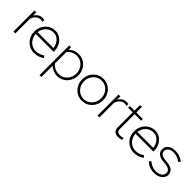

<svg xmlns="http://www.w3.org/2000/svg" viewBox="201 -1802 3178 3178"><g transform="rotate(45 1790.5 -213.0)"><path d="M69 -1V-493H113V-415Q134 -456 170.5 -479.5Q207 -503 253 -503Q273 -503 296 -499V-454Q285 -458 274 -459.5Q263 -461 253 -461Q204 -461 168.5 -431.5Q133 -402 113 -346V-1Z M558 10Q490 10 434 -24Q378 -58 345.5 -116Q313 -174 313 -246Q313 -318 344.5 -376Q376 -434 431 -468Q486 -502 554 -502Q618 -502 668 -468Q718 -434 747.5 -377.5Q777 -321 777 -252V-234H358Q361 -177 388 -131.5Q415 -86 459.5 -59Q504 -32 558 -32Q600 -32 641 -45.5Q682 -59 711 -82L737 -47Q697 -18 652 -4Q607 10 558 10ZM360 -276H730Q725 -327 701 -368.5Q677 -410 639 -435Q601 -460 553 -460Q502 -460 460.5 -436Q419 -412 392.5 -370.5Q366 -329 360 -276Z M885 204V-492H929V-433Q996 -502 1098 -502Q1167 -503 1222.5 -468.5Q1278 -434 1310.5 -376Q1343 -318 1343 -246Q1343 -175 1310.5 -116.5Q1278 -58 1222.5 -24Q1167 10 1098 10Q1051 10 1007.5 -8.5Q964 -27 929 -58V204ZM1098 -32Q1154 -32 1199.5 -60.5Q1245 -89 1271.5 -137.5Q1298 -186 1298 -246Q1298 -306 1271.5 -354.5Q1245 -403 1199.5 -431.5Q1154 -460 1098 -460Q1043 -460 998.5 -437.5Q954 -415 929 -378V-114Q955 -79 1000 -55.5Q1045 -32 1098 -32Z M1678 10Q1610 10 1554 -24Q1498 -58 1465.5 -116.5Q1433 -175 1433 -246Q1433 -318 1465.5 -376Q1498 -434 1554 -468Q1610 -502 1678 -502Q1747 -502 1802.5 -468Q1858 -434 1890.5 -376Q1923 -318 1923 -246Q1923 -175 1890.5 -116.5Q1858 -58 1802.5 -24Q1747 10 1678 10ZM1678 -32Q1734 -32 1779.5 -60.5Q1825 -89 1851.5 -137.5Q1878 -186 1878 -246Q1878 -306 1851.5 -354.5Q1825 -403 1779.5 -431.5Q1734 -460 1678 -460Q1622 -460 1576.5 -431.5Q1531 -403 1504.5 -354.5Q1478 -306 1478 -246Q1478 -186 1504.5 -137.5Q1531 -89 1576.5 -60.5Q1622 -32 1678 -32Z M2037 -1V-493H2081V-415Q2102 -456 2138.5 -479.5Q2175 -503 2221 -503Q2241 -503 2264 -499V-454Q2253 -458 2242 -459.5Q2231 -461 2221 -461Q2172 -461 2136.5 -431.5Q2101 -402 2081 -346V-1Z M2527 10Q2471 10 2441 -18Q2411 -46 2411 -96V-452H2303V-492H2411V-616L2455 -630V-492H2607V-452H2455V-111Q2455 -69 2473.5 -50.5Q2492 -32 2535 -32Q2558 -32 2574 -35.5Q2590 -39 2607 -46V-3Q2588 4 2568 7Q2548 10 2527 10Z M2894 10Q2826 10 2770 -24Q2714 -58 2681.5 -116Q2649 -174 2649 -246Q2649 -318 2680.5 -376Q2712 -434 2767 -468Q2822 -502 2890 -502Q2954 -502 3004 -468Q3054 -434 3083.5 -377.5Q3113 -321 3113 -252V-234H2694Q2697 -177 2724 -131.5Q2751 -86 2795.5 -59Q2840 -32 2894 -32Q2936 -32 2977 -45.5Q3018 -59 3047 -82L3073 -47Q3033 -18 2988 -4Q2943 10 2894 10ZM2696 -276H3066Q3061 -327 3037 -368.5Q3013 -410 2975 -435Q2937 -460 2889 -460Q2838 -460 2796.5 -436Q2755 -412 2728.5 -370.5Q2702 -329 2696 -276Z M3366 10Q3309 10 3257.5 -10.5Q3206 -31 3171 -70L3205 -98Q3235 -67 3277.5 -49Q3320 -31 3366 -31Q3434 -31 3475.5 -60.5Q3517 -90 3517 -137Q3517 -172 3492 -195Q3467 -218 3411 -225L3330 -235Q3260 -243 3223.5 -276Q3187 -309 3187 -364Q3187 -405 3209 -436Q3231 -467 3270.5 -484.5Q3310 -502 3362 -502Q3412 -502 3458 -487Q3504 -472 3551 -438L3525 -402Q3483 -432 3444.5 -446.5Q3406 -461 3363 -461Q3305 -461 3268 -436.5Q3231 -412 3231 -364Q3231 -328 3255.5 -306Q3280 -284 3335 -277L3415 -267Q3489 -258 3525 -224Q3561 -190 3561 -137Q3561 -95 3536 -61.5Q3511 -28 3467.5 -9Q3424 10 3366 10Z"/></g></svg>

Font: Red Hat Display VF
Style: Regular
Weight: 300
Designer: Pentagram, MCKL
Foundry: Pentagram, MCKL
Version: Version 1.023